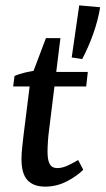

<svg xmlns="http://www.w3.org/2000/svg" viewBox="-20 -686 393 715"><path d="M148 9Q105 9 82.5 -15Q60 -39 60 -94Q60 -115 63 -140.5Q66 -166 68 -185L94 -393L151 -544H205L163 -204Q160 -183 158.5 -160Q157 -137 157 -121Q157 -89 165.5 -74.5Q174 -60 193 -60Q211 -60 231 -69Q251 -78 271 -90L290 -54Q269 -32 230.5 -11.5Q192 9 148 9ZM29 -364 34 -403Q52 -411 76 -416.5Q100 -422 126 -425L160 -418H307L301 -364ZM247 -472 275 -666 353 -659Q345 -610 327 -559.5Q309 -509 286 -466Z"/></svg>

Font: Yrsa Medium
Style: Italic
Weight: 500
Italic angle: -7.10001°
Designer: Anna Giedrys (Yrsa+Rasa design), David Brezina (Yrsa art-direction, Rasa art-direction, design)
Foundry: Rosetta Type Foundry
Version: Version 2.004